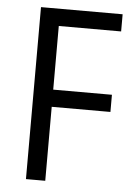

<svg xmlns="http://www.w3.org/2000/svg" viewBox="-52 -754 551 794"><g transform="rotate(5 223.5 -357.0)"><path d="M166 0H85.9V-713.9H424.8V-642.6H166V-378.4H409.7V-307.1H166Z"/></g></svg>

Font: Open Sans SemiCondensed
Style: Regular
Weight: 400
Width: 4
Designer: Monotype Design Team
Foundry: Monotype Imaging Inc.
Version: Version 3.000